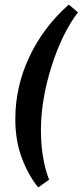

<svg xmlns="http://www.w3.org/2000/svg" viewBox="-20 -704 361 840"><path d="M47 -183Q47 -325 108.5 -455.5Q170 -586 281 -684L321 -650Q250 -556 204.5 -410.5Q159 -265 159 -133Q159 -70 169 -13Q179 44 195 82L147 116Q103 61 75 -14Q47 -89 47 -183Z"/></svg>

Font: Grenze SemiBold
Style: Italic
Weight: 600
Italic angle: -10°
Designer: Renata Polastri
Foundry: Omnibus-Type
Version: Version 1.002; ttfautohint (v1.8)